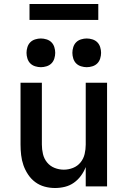

<svg xmlns="http://www.w3.org/2000/svg" viewBox="-20 -935 640 963"><path d="M256 8Q229 8 203.5 1Q178 -6 157 -21.5Q136 -37 121 -59.5Q106 -82 97.5 -106.5Q89 -131 86 -157.5Q83 -184 83 -210V-520H190V-210Q190 -186 195.5 -162.5Q201 -139 216 -120.5Q231 -102 253.5 -93Q276 -84 300 -84Q324 -84 346.5 -93Q369 -102 384 -120.5Q399 -139 404.5 -162.5Q410 -186 410 -210V-520H517V0H410V-97Q401 -74 386 -53.5Q371 -33 350.5 -18.5Q330 -4 305.5 2Q281 8 256 8ZM415 -598Q401 -598 386.5 -602.5Q372 -607 362 -617Q352 -627 347.5 -641.5Q343 -656 343 -670Q343 -684 347.5 -698.5Q352 -713 362 -723Q372 -733 386.5 -737.5Q401 -742 415 -742Q429 -742 443.5 -737.5Q458 -733 468 -723Q478 -713 482.5 -698.5Q487 -684 487 -670Q487 -656 482.5 -641.5Q478 -627 468 -617Q458 -607 443.5 -602.5Q429 -598 415 -598ZM185 -598Q171 -598 156.5 -602.5Q142 -607 132 -617Q122 -627 117.5 -641.5Q113 -656 113 -670Q113 -684 117.5 -698.5Q122 -713 132 -723Q142 -733 156.5 -737.5Q171 -742 185 -742Q199 -742 213.5 -737.5Q228 -733 238 -723Q248 -713 252.5 -698.5Q257 -684 257 -670Q257 -656 252.5 -641.5Q248 -627 238 -617Q228 -607 213.5 -602.5Q199 -598 185 -598ZM128 -835V-915H473V-835Z"/></svg>

Font: Iosevka Semibold Extended
Style: Regular
Weight: 600
Width: 7
Monospace: yes
Designer: Belleve Invis
Foundry: Belleve Invis
Version: Version 32.5.0; ttfautohint (v1.8.4)